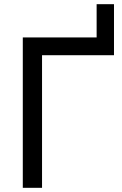

<svg xmlns="http://www.w3.org/2000/svg" viewBox="-20 -898 585 918"><path d="M89 0V-719H442V-878H525V-634H181V0Z"/></svg>

Font: Nunitoga
Style: Medium
Weight: 500
Designer: Vernon Adams
Foundry: Vernon Adams
Version: Version 1.0